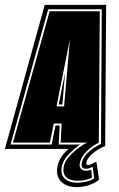

<svg xmlns="http://www.w3.org/2000/svg" viewBox="-56 -610 487 785"><path d="M304 65Q309 65 317 61.5Q325 58 338 51L349 124Q336 137 310.5 146Q285 155 258 155Q217 155 195 133.5Q173 112 178 75Q184 34 224 -1H-36L127 -590H378L374 -13Q342 0 320.5 19.5Q299 39 297 55Q296 65 304 65ZM260 137Q279 137 299 132Q319 127 329 119L323 72Q309 80 296 80Q275 80 278 59Q281 36 302.5 15Q324 -6 357 -22L360 -572H141L-13 -19H155L171 -97H188L184 -19H272Q248 -3 224 22Q200 47 196 75Q192 104 209 120.5Q226 137 260 137ZM295 88Q303 88 308 86.5Q313 85 317 84L320 116Q314 120 298 124.5Q282 129 261 129Q231 129 215.5 115Q200 101 204 75Q207 53 224.5 32.5Q242 12 263.5 -4Q285 -20 300 -27H192L196 -105H164L148 -27H-3L147 -564H352L348 -27Q317 -11 295.5 11.5Q274 34 270 59Q268 74 276 81Q284 88 295 88ZM230 -450 175 -175H206ZM199 -183H184L210 -312Z"/></svg>

Font: Alumni Sans Collegiate One
Style: Italic
Weight: 400
Italic angle: -8°
Designer: Robert E. Leuschke
Foundry: Robert E. Leuschke
Version: Version 1.100